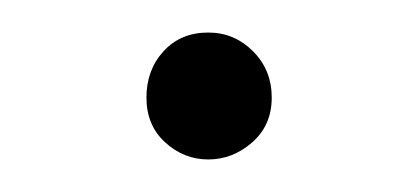

<svg xmlns="http://www.w3.org/2000/svg" viewBox="-20 -84 257 118"><path d="M108 14Q93 14 81.5 3.5Q70 -7 70 -24Q70 -41 80.5 -52.5Q91 -64 108 -64Q124 -64 135.5 -52.5Q147 -41 147 -24Q147 -7 135 3.5Q123 14 108 14Z"/></svg>

Font: Transpass ExtraLight
Style: Regular
Weight: 200
Designer: Delve Withrington
Foundry: Delve Fonts
Version: Version 1.001;December 18, 2019;FontCreator 12.0.0.2547 64-b